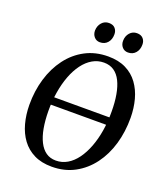

<svg xmlns="http://www.w3.org/2000/svg" viewBox="-169 -1064 1032 1191"><g transform="rotate(20 347.0 -469.0)"><path d="M111.5 -349.5 113 -399.5H595L593.5 -349.5ZM312.5 10.5Q245 10.5 196 -13.8Q147 -38 115.2 -81Q83.5 -124 68 -181Q52.5 -238 52 -303Q51.5 -395 75.8 -476.2Q100 -557.5 146.8 -619.8Q193.5 -682 260 -717.2Q326.5 -752.5 410.5 -752.5Q478.5 -752.5 527.5 -728.2Q576.5 -704 608 -660.8Q639.5 -617.5 654.5 -561.5Q669.5 -505.5 670 -442Q670.5 -350 646.8 -268.2Q623 -186.5 576.5 -124Q530 -61.5 463.5 -25.5Q397 10.5 312.5 10.5ZM324 -34Q364.5 -34 399.2 -54.5Q434 -75 461.2 -112.5Q488.5 -150 507.8 -200.8Q527 -251.5 536.8 -311.5Q546.5 -371.5 546 -437.5Q546 -498.5 537.2 -548.2Q528.5 -598 510.8 -633.8Q493 -669.5 465.2 -688.5Q437.5 -707.5 398.5 -707.5Q358 -707.5 323.2 -687.2Q288.5 -667 261 -630Q233.5 -593 214.5 -543Q195.5 -493 185.5 -433Q175.5 -373 176 -307Q176.5 -245.5 185.5 -195.2Q194.5 -145 212.8 -108.8Q231 -72.5 258.5 -53.2Q286 -34 324 -34ZM329.5 -817Q306.5 -817 291.8 -833.8Q277 -850.5 277 -876Q278 -907 296.5 -928Q315 -949 343.5 -949Q371 -949 385 -932.8Q399 -916.5 398.5 -893Q398.5 -860 380 -838.5Q361.5 -817 329.5 -817ZM515 -817Q491.5 -817 476.8 -833.8Q462 -850.5 462.5 -876Q463 -907 481.5 -928Q500 -949 528.5 -949Q555.5 -949 569.8 -932.8Q584 -916.5 583.5 -893Q583.5 -860 565 -838.5Q546.5 -817 515 -817Z"/></g></svg>

Font: Merriweather 60pt Medium
Style: Italic
Weight: 500
Italic angle: -7.8°
Version: Version 2.101